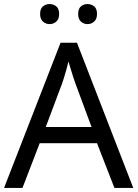

<svg xmlns="http://www.w3.org/2000/svg" viewBox="-20 -928 679 948"><path d="M545 0 459 -221H176L91 0H0L279 -717H360L638 0ZM352 -517Q349 -525 342 -546Q335 -567 328.5 -589.5Q322 -612 318 -624Q313 -604 307.5 -583.5Q302 -563 296.5 -546Q291 -529 287 -517L206 -301H432ZM178 -859Q178 -885 192 -896.5Q206 -908 225 -908Q244 -908 258 -896.5Q272 -885 272 -859Q272 -834 258 -821.5Q244 -809 225 -809Q206 -809 192 -821.5Q178 -834 178 -859ZM366 -859Q366 -885 379.5 -896.5Q393 -908 412 -908Q431 -908 445 -896.5Q459 -885 459 -859Q459 -834 445 -821.5Q431 -809 412 -809Q393 -809 379.5 -821.5Q366 -834 366 -859Z"/></svg>

Font: Noto Sans Thaana
Style: Regular
Weight: 400
Designer: Monotype Design Team
Foundry: Monotype Imaging Inc.
Version: Version 2.001